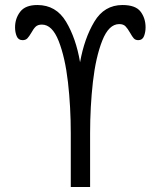

<svg xmlns="http://www.w3.org/2000/svg" viewBox="-20 -745 640 765"><path d="M147 -647Q131 -647 122.2 -638.8Q113.5 -630.5 104.5 -614Q96 -599.5 89 -592.2Q82 -585 70 -585Q53 -585 46.5 -600.8Q40 -616.5 40 -636Q40 -671.5 60.5 -698.2Q81 -725 129 -725Q203.5 -725 243.2 -658.5Q283 -592 299 -497Q316 -592 355.8 -658.5Q395.5 -725 468 -725Q520 -725 540 -698.8Q560 -672.5 560 -636Q560 -617 553.8 -601Q547.5 -585 531 -585Q519.5 -585 513 -592.2Q506.5 -599.5 498.5 -614Q488.5 -631.5 480 -640.2Q471.5 -649 455 -649Q413.5 -649 387.5 -583.2Q361.5 -517.5 350.2 -418.8Q339 -320 339 -214V0H262V-214Q262 -319 250.8 -417.5Q239.5 -516 213.8 -581.5Q188 -647 147 -647Z"/></svg>

Font: JuliaMono Light
Style: Regular
Weight: 300
Monospace: yes
Designer: cormullion
Foundry: corm
Version: Version 0.054; ttfautohint (v1.8.4)